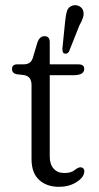

<svg xmlns="http://www.w3.org/2000/svg" viewBox="-20 -716 382 743"><path d="M72.5 -425.5 43 -429Q26.5 -433.5 26.5 -449Q26.5 -467 47 -467H70.5Q85 -467 94 -472.8Q103 -478.5 107.5 -493.5L125.5 -554Q134.5 -576 152 -576Q172.5 -576 172.5 -553V-467H283.5Q306 -467 306 -449.5Q306 -425 264.5 -425H172.5V-110.5Q172.5 -80.5 187.5 -63.5Q202.5 -46.5 228.5 -46.5Q255.5 -46.5 269 -57.8Q282.5 -69 292 -68.5Q299 -68.5 303.5 -62.8Q308 -57 305.5 -47.5Q302.5 -27.5 274.2 -10.2Q246 7 208.5 7Q160.5 7 131.2 -20Q102 -47 102 -100.5V-387Q102 -421 72.5 -425.5ZM232 -632.5Q234.5 -658 239.5 -674Q244.5 -690 262.5 -695Q276 -698 287.2 -691.8Q298.5 -685.5 302 -674Q305.5 -661.5 301 -647.5Q296.5 -633.5 287 -617L247 -516.5Q240 -505.5 229.5 -509Q224 -510.5 222.8 -516.2Q221.5 -522 221.5 -528Z"/></svg>

Font: Fraunces 9pt S100 Light
Style: Regular
Weight: 300
Version: Version 1.000; ttfautohint (v1.8.3)